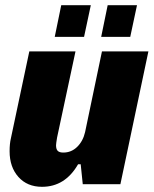

<svg xmlns="http://www.w3.org/2000/svg" viewBox="-20 -710 592 740"><path d="M444 0H299L291 -77H281Q231 10 142 10Q85 10 51 -28Q17 -66 17 -127Q17 -156 22 -177L93 -512H271L200 -180Q196 -156 196 -150Q196 -135 202.5 -128.5Q209 -122 224 -122Q255 -122 277.5 -144Q300 -166 308 -201L373 -512H552ZM216 -690H330L304 -568H191ZM395 -690H508L482 -568H370Z"/></svg>

Font: Decalotype Black Italic
Style: Regular
Weight: 900
Italic angle: -12°
Designer: Alfredo Marco Pradil
Foundry: Alfredo Marco Pradil
Version: Version 1.0